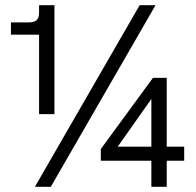

<svg xmlns="http://www.w3.org/2000/svg" viewBox="-20 -717 754 737"><path d="M130 -279V-614L148 -584H22V-631H91Q110 -631 120 -639Q130 -647 130 -668V-697H189V-279ZM114 0 516 -697H577L175 0ZM561 0V-100H367V-145L567 -418H620V-154H687V-100H620V0ZM417 -133 411 -154H561V-352L568 -347Z"/></svg>

Font: Hanken Grotesk
Style: Regular
Weight: 400
Designer: Alfredo Marco Pradil
Foundry: Hanken Design Co.
Version: Version 3.013